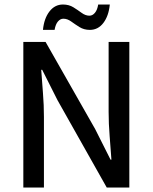

<svg xmlns="http://www.w3.org/2000/svg" viewBox="-20 -844 687 864"><path d="M85 0V-655.3H185.1L408.2 -263.2L477.5 -125.5H481.4Q478 -175.3 473.4 -231.4Q468.8 -287.6 468.8 -340.8V-655.3H562V0H460.4L238.8 -393.1L169.9 -529.8H165.5Q168.9 -479 173.3 -425Q177.7 -371.1 177.7 -317.9V0ZM173.3 -709.5Q178.2 -760.7 202.4 -792.2Q226.6 -823.7 263.2 -823.7Q290 -823.7 310.1 -811.3Q330.1 -798.8 347.4 -786.1Q364.7 -773.4 382.3 -773.4Q396.5 -773.4 407.2 -786.4Q418 -799.3 421.9 -823.7H474.1Q469.2 -772.5 445.3 -741Q421.4 -709.5 384.3 -709.5Q357.9 -709.5 337.6 -722.2Q317.4 -734.9 300.3 -747.3Q283.2 -759.8 265.1 -759.8Q251.5 -759.8 240.7 -747.3Q230 -734.9 225.6 -709.5Z"/></svg>

Font: Varta Light SemiBold
Style: Regular
Weight: 600
Version: Version 1.004